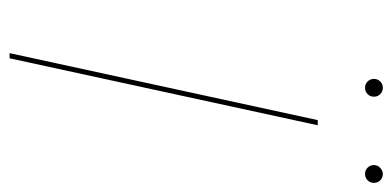

<svg xmlns="http://www.w3.org/2000/svg" viewBox="-234 -604 837 410"><g transform="rotate(90 185.0 -398.5)"><path d="M236 -658H247L104 0H93ZM148 -778Q148 -786 153.5 -791.5Q159 -797 167 -797Q175 -797 180.5 -791.5Q186 -786 186 -778Q186 -770 180.5 -764.5Q175 -759 167 -759Q159 -759 153.5 -764.5Q148 -770 148 -778ZM332 -778Q332 -786 338 -791.5Q344 -797 351 -797Q359 -797 364.5 -791.5Q370 -786 370 -778Q370 -770 364.5 -764.5Q359 -759 351 -759Q343 -759 337.5 -764.5Q332 -770 332 -778Z"/></g></svg>

Font: Ysabeau Hairline
Style: Italic
Weight: 100
Italic angle: -12°
Designer: Christian Thalmann (Catharsis Fonts)
Version: Version 0.003